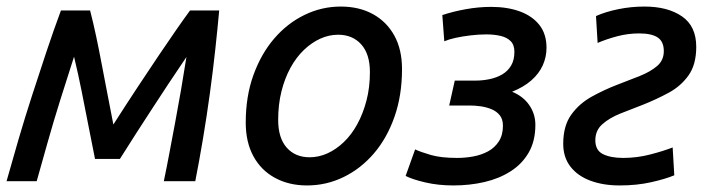

<svg xmlns="http://www.w3.org/2000/svg" viewBox="-22 -553 2162 586"><path d="M-2 0Q15 -61 34.5 -127.5Q54 -194 76 -262Q98 -330 120 -396Q142 -462 164 -521H253Q263 -482 271.5 -442Q280 -402 288 -359.5Q296 -317 305 -271Q314 -225 324 -173Q363 -234 398 -287Q433 -340 463 -384.5Q493 -429 517 -463.5Q541 -498 558 -521H647Q642 -466 635 -401.5Q628 -337 618.5 -267.5Q609 -198 597.5 -129.5Q586 -61 574 0H478Q487 -43 495.5 -88.5Q504 -134 513 -181.5Q522 -229 530.5 -278.5Q539 -328 547 -379Q517 -335 492 -297Q467 -259 443.5 -223Q420 -187 395.5 -149Q371 -111 344 -68H268Q257 -123 247 -174Q237 -225 227 -275.5Q217 -326 204 -380Q182 -312 161.5 -246.5Q141 -181 123.5 -119Q106 -57 90 0Z M915 13Q860 13 817.5 -10Q775 -33 751.5 -76Q728 -119 728 -179Q728 -259 751.5 -324Q775 -389 815 -435.5Q855 -482 907.5 -507.5Q960 -533 1018 -533Q1074 -533 1116 -510Q1158 -487 1181.5 -444.5Q1205 -402 1205 -342Q1205 -262 1182 -196.5Q1159 -131 1119 -84.5Q1079 -38 1026.5 -12.5Q974 13 915 13ZM923 -73Q951 -73 977.5 -85Q1004 -97 1027.5 -119.5Q1051 -142 1068.5 -174Q1086 -206 1096.5 -246Q1107 -286 1107 -333Q1107 -388 1080.5 -417.5Q1054 -447 1010 -447Q982 -447 955.5 -435Q929 -423 905.5 -400.5Q882 -378 864.5 -346Q847 -314 837 -274Q827 -234 827 -187Q827 -132 853 -102.5Q879 -73 923 -73Z M1362 13Q1316 13 1277 4Q1238 -5 1216 -16L1245 -97Q1262 -89 1293 -80Q1324 -71 1373 -71Q1398 -71 1422.5 -75.5Q1447 -80 1467.5 -91Q1488 -102 1500.5 -121.5Q1513 -141 1513 -169Q1513 -189 1503.5 -201Q1494 -213 1478.5 -219.5Q1463 -226 1445.5 -228.5Q1428 -231 1411 -231H1349L1366 -307H1429Q1451 -307 1472.5 -311.5Q1494 -316 1511 -326Q1528 -336 1538 -353Q1548 -370 1548 -395Q1548 -416 1536.5 -427.5Q1525 -439 1505.5 -443.5Q1486 -448 1462 -448Q1439 -448 1414 -445Q1389 -442 1368.5 -437.5Q1348 -433 1334 -427L1328 -507Q1361 -518 1400 -525Q1439 -532 1477 -532Q1527 -532 1565 -518Q1603 -504 1624.5 -476.5Q1646 -449 1646 -407Q1646 -379 1634.5 -353.5Q1623 -328 1599.5 -307.5Q1576 -287 1541 -273Q1575 -259 1593.5 -232Q1612 -205 1612 -172Q1612 -123 1592 -88Q1572 -53 1537 -30.5Q1502 -8 1457 2.5Q1412 13 1362 13Z M1869 13Q1819 13 1780 -1.5Q1741 -16 1719 -44.5Q1697 -73 1697 -114Q1697 -169 1721.5 -203Q1746 -237 1784 -258Q1822 -279 1861 -294Q1898 -308 1930.5 -321Q1963 -334 1983.5 -351.5Q2004 -369 2004 -397Q2004 -426 1985.5 -438.5Q1967 -451 1929 -451Q1895 -451 1862.5 -442.5Q1830 -434 1802 -422L1797 -504Q1826 -517 1865 -525Q1904 -533 1945 -533Q2016 -533 2059.5 -503Q2103 -473 2103 -410Q2103 -356 2079.5 -323Q2056 -290 2019 -270Q1982 -250 1942 -234Q1905 -220 1871.5 -206.5Q1838 -193 1816.5 -174Q1795 -155 1795 -125Q1795 -94 1818.5 -82.5Q1842 -71 1880 -71Q1922 -71 1962.5 -81.5Q2003 -92 2031 -103L2036 -18Q2010 -7 1966 3Q1922 13 1869 13Z"/></svg>

Font: Ubuntu Sans Medium
Style: Italic
Weight: 500
Italic angle: -13.5°
Designer: Dalton Maag Ltd
Foundry: Dalton Maag Ltd
Version: Version 1.006